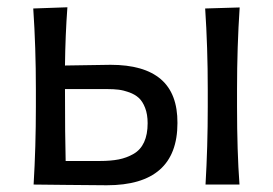

<svg xmlns="http://www.w3.org/2000/svg" viewBox="-20 -520 769 541"><path d="M291.5 -337.4Q385.7 -337.4 433.1 -296.9Q480.5 -256.3 480 -173.3Q480 2 280.8 2Q235.8 2 166 1Q96.2 0 74.7 0Q81.1 -106.4 81.1 -219.2V-269Q81.1 -386.2 73.7 -496.1L169.9 -499.5Q164.1 -421.4 163.1 -335.4ZM647.9 -269V-219.2Q647.9 -93.8 654.8 0H559.1Q565.4 -106.4 565.4 -219.2V-269Q565.4 -386.2 558.1 -496.1L655.3 -499Q647.9 -387.7 647.9 -269ZM165 -66.4H261.2Q292 -66.4 314.5 -70.8Q336.9 -75.2 356.4 -86.4Q376 -97.7 386 -119.4Q396 -141.1 396 -172.9Q396 -197.8 388.9 -216.1Q381.8 -234.4 371.1 -244.1Q360.4 -253.9 344.2 -259.8Q328.1 -265.6 314.2 -267.3Q300.3 -269 282.7 -269H163.1Q163.1 -135.3 165 -66.4Z"/></svg>

Font: Commissioner Flair
Style: Regular
Weight: 400
Designer: Kostas Bartsokas
Foundry: Kostas Bartsokas
Version: Version 1.000